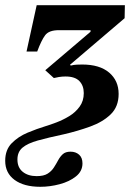

<svg xmlns="http://www.w3.org/2000/svg" viewBox="-71 -491 508 738"><path d="M84 227Q21 227 -15 200.5Q-51 174 -51 127Q-51 85 -26 59.5Q-1 34 35 19Q71 4 104 -6Q121 -11 146 -20.5Q171 -30 195 -44.5Q219 -59 235 -81Q251 -103 251 -133Q251 -162 234 -179.5Q217 -197 181 -197Q168 -197 155.5 -195Q143 -193 136 -191L103 -221L277 -369V-375H155Q117 -375 102.5 -355.5Q88 -336 72 -293H31L70 -471H409L408 -421L198 -242L201 -239Q213 -242 224 -242.5Q235 -243 245 -243Q312 -243 348.5 -212Q385 -181 385 -130Q385 -81 354.5 -51.5Q324 -22 275.5 -4.5Q227 13 175 25Q114 38 74.5 49Q35 60 15.5 76.5Q-4 93 -4 122Q-4 153 16.5 169.5Q37 186 70 186Q97 186 112 176.5Q127 167 136 153Q145 139 152.5 125Q160 111 170.5 101.5Q181 92 200 92Q220 92 233 103.5Q246 115 246 137Q246 167 221 187Q196 207 158.5 217Q121 227 84 227Z"/></svg>

Font: STIX Two Text SemiBold
Style: Italic
Weight: 600
Italic angle: -12°
Designer: Ross Mills, John Hudson & Paul Hanslow, Tiro Typeworks Ltd; with prior portions MicroPress Inc. and Coen Hoffman, Elsevi
Foundry: Tiro Typeworks Ltd
Version: Version 2.13 b171